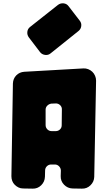

<svg xmlns="http://www.w3.org/2000/svg" viewBox="-20 -1123 641 1145"><path d="M248 -69Q247 -39 225.5 -18Q204 3 174 2L118 1Q103 1 90.5 -5Q78 -11 68 -21Q58 -31 53 -44Q48 -57 48 -72L57 -625Q58 -654 77 -673.5Q96 -693 125 -695L477 -715Q492 -716 506 -710.5Q520 -705 530.5 -695Q541 -685 547 -671Q553 -657 553 -642L542 -68Q541 -39 519.5 -18Q498 3 468 2L412 1Q383 0 362 -21.5Q341 -43 342 -73L343 -105Q343 -120 332.5 -131Q322 -142 307 -142H285Q270 -142 259.5 -131.5Q249 -121 249 -106ZM349 -469Q350 -485 338.5 -496Q327 -507 311 -506L286 -505Q272 -503 262 -493Q252 -483 252 -469V-377Q252 -362 262.5 -351.5Q273 -341 288 -341H312Q327 -341 337.5 -351Q348 -361 348 -376ZM282 -805Q268 -793 249 -795.5Q230 -798 219 -812L152 -900Q141 -915 143 -933Q145 -951 159 -962L326 -1094Q341 -1105 359.5 -1103Q378 -1101 389 -1086L456 -999Q467 -985 464.5 -967Q462 -949 448 -938Z"/></svg>

Font: d puntillas B to tiptoe
Style: Regular
Weight: 400
Designer: deFharo
Foundry: deFharo.com
Version: Version 1.001 2012